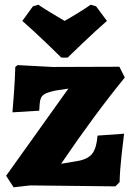

<svg xmlns="http://www.w3.org/2000/svg" viewBox="-20 -791 551 817"><path d="M6 -43 271 -414 218 -406Q185 -399 171 -391.5Q157 -384 152.5 -369Q148 -354 147 -320L33 -313Q35 -333 39.5 -396.5Q44 -460 45 -506L55 -514L205 -506L488 -507L511 -461Q384 -306 240 -94L316 -107Q356 -115 373.5 -138.5Q391 -162 395 -214L508 -222Q505 -201 497.5 -133Q490 -65 489 -16L471 2L108 -2L38 6ZM75 -702 120 -764 143 -771Q181 -745 255 -702Q323 -741 366 -771L389 -764L435 -702Q386 -659 334.5 -610Q283 -561 268 -546H241Q226 -561 175 -610Q124 -659 75 -702Z"/></svg>

Font: Alegreya SC Black
Style: Regular
Weight: 900
Designer: Juan Pablo del Peral
Foundry: Huerta Tipografica
Version: Version 2.007; ttfautohint (v1.6)